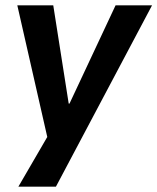

<svg xmlns="http://www.w3.org/2000/svg" viewBox="-20 -521 591 721"><path d="M49 180 167 -23V35L45 -501H180L238 -132H241L414 -501H551L190 180Z"/></svg>

Font: Nunito Sans 7pt SemiCondensed
Style: Bold Italic
Weight: 700
Width: 4
Italic angle: -9°
Designer: Vernon Adams
Foundry: Vernon Adams
Version: Version 3.101;gftools[0.9.27]